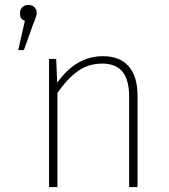

<svg xmlns="http://www.w3.org/2000/svg" viewBox="-20 -759 687 779"><path d="M129 -706Q129 -697 121 -676Q113 -659 110 -648L77 -556H54L81 -675Q69 -679 65 -686Q61 -693 61 -706Q61 -720 70.5 -729.5Q80 -739 95 -739Q111 -739 120 -729.5Q129 -720 129 -706ZM538 -371V0H504V-366Q504 -435 477 -468Q450 -501 395 -501Q339 -501 296 -470.5Q253 -440 213 -382V0H179V-520H208L212 -423Q288 -531 398 -531Q467 -531 502.5 -489.5Q538 -448 538 -371Z"/></svg>

Font: FiraGO UltraLight
Style: Regular
Weight: 200
Designer: bBox Type
Foundry: bBox Type GmbH
Version: Version 1.001